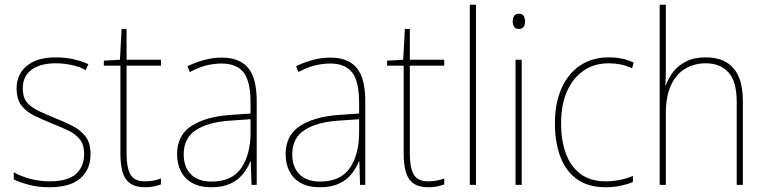

<svg xmlns="http://www.w3.org/2000/svg" viewBox="-20 -780 3233 810"><path d="M362 -130Q362 -87 343 -55.5Q324 -24 285.5 -7Q247 10 189 10Q140 10 101.5 -0.5Q63 -11 38 -23V-53Q71 -35 109.5 -25Q148 -15 189 -15Q266 -15 300.5 -46Q335 -77 335 -131Q335 -168 317.5 -191Q300 -214 269 -229Q238 -244 199 -259Q158 -276 124 -292.5Q90 -309 70 -335.5Q50 -362 50 -407Q50 -466 93 -502Q136 -538 215 -538Q255 -538 290.5 -530Q326 -522 353 -509L341 -484Q318 -498 283.5 -505.5Q249 -513 215 -513Q151 -513 113.5 -486Q76 -459 76 -407Q76 -370 93 -349Q110 -328 140 -313.5Q170 -299 207 -284Q247 -268 282.5 -250.5Q318 -233 340 -205.5Q362 -178 362 -130Z M592 -15Q613 -15 629.5 -18.5Q646 -22 659 -27V-2Q645 3 629 6.5Q613 10 592 10Q552 10 529 -6.5Q506 -23 497 -54.5Q488 -86 488 -130V-503H418V-524L486 -528L493 -658H514V-528H659V-503H514V-130Q514 -74 530 -44.5Q546 -15 592 -15Z M915 -537Q990 -537 1026.5 -494Q1063 -451 1063 -353V0H1041L1038 -99H1036Q1025 -71 1005 -46Q985 -21 952.5 -5.5Q920 10 872 10Q823 10 791 -8Q759 -26 743 -57.5Q727 -89 727 -129Q727 -208 786 -247.5Q845 -287 949 -295L1037 -301V-347Q1037 -437 1007.5 -474.5Q978 -512 915 -512Q883 -512 850.5 -504Q818 -496 781 -476L771 -501Q805 -517 841.5 -527Q878 -537 915 -537ZM950 -271Q859 -265 807 -231.5Q755 -198 755 -129Q755 -75 785.5 -44.5Q816 -14 872 -14Q959 -14 998 -71.5Q1037 -129 1037 -220V-277Z M1373 -537Q1448 -537 1484.5 -494Q1521 -451 1521 -353V0H1499L1496 -99H1494Q1483 -71 1463 -46Q1443 -21 1410.5 -5.5Q1378 10 1330 10Q1281 10 1249 -8Q1217 -26 1201 -57.5Q1185 -89 1185 -129Q1185 -208 1244 -247.5Q1303 -287 1407 -295L1495 -301V-347Q1495 -437 1465.5 -474.5Q1436 -512 1373 -512Q1341 -512 1308.5 -504Q1276 -496 1239 -476L1229 -501Q1263 -517 1299.5 -527Q1336 -537 1373 -537ZM1408 -271Q1317 -265 1265 -231.5Q1213 -198 1213 -129Q1213 -75 1243.5 -44.5Q1274 -14 1330 -14Q1417 -14 1456 -71.5Q1495 -129 1495 -220V-277Z M1787 -15Q1808 -15 1824.5 -18.5Q1841 -22 1854 -27V-2Q1840 3 1824 6.5Q1808 10 1787 10Q1747 10 1724 -6.5Q1701 -23 1692 -54.5Q1683 -86 1683 -130V-503H1613V-524L1681 -528L1688 -658H1709V-528H1854V-503H1709V-130Q1709 -74 1725 -44.5Q1741 -15 1787 -15Z M1988 0H1962V-760H1988Z M2181 -528V0H2155V-528ZM2169 -722Q2185 -722 2190 -712Q2195 -702 2195 -690Q2195 -676 2189.5 -667Q2184 -658 2168 -658Q2154 -658 2148.5 -667.5Q2143 -677 2143 -690Q2143 -702 2148.5 -712Q2154 -722 2169 -722Z M2535 10Q2461 10 2413.5 -24.5Q2366 -59 2343.5 -120Q2321 -181 2321 -259Q2321 -344 2348.5 -406.5Q2376 -469 2427 -503.5Q2478 -538 2549 -538Q2579 -538 2604.5 -532.5Q2630 -527 2653 -516L2647 -492Q2623 -503 2598.5 -508Q2574 -513 2549 -513Q2487 -513 2442 -482Q2397 -451 2372 -394.5Q2347 -338 2347 -260Q2347 -190 2366.5 -134.5Q2386 -79 2428 -47Q2470 -15 2536 -15Q2566 -15 2595.5 -21Q2625 -27 2650 -38V-12Q2629 -3 2598.5 3.5Q2568 10 2535 10Z M2789 -495Q2789 -472 2788.5 -456Q2788 -440 2787 -420H2789Q2799 -449 2819.5 -476Q2840 -503 2874 -520.5Q2908 -538 2958 -538Q3008 -538 3043 -518Q3078 -498 3096 -457Q3114 -416 3114 -353V0H3088V-350Q3088 -437 3053 -475Q3018 -513 2957 -513Q2910 -513 2871.5 -490.5Q2833 -468 2811 -421Q2789 -374 2789 -301V0H2763V-760H2789Z"/></svg>

Font: Noto Sans Khmer SemiCondensed Thin
Style: Regular
Weight: 250
Width: 4
Designer: Danh Hong and the Monotype Design Team
Foundry: Monotype Imaging Inc.
Version: Version 2.004